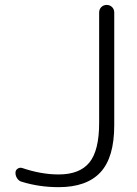

<svg xmlns="http://www.w3.org/2000/svg" viewBox="-20 -774 557 782"><path d="M383.8 -722.7Q383.8 -736.3 392.6 -745.1Q401.4 -753.9 414.6 -753.9Q427.7 -753.9 436.5 -745.1Q445.3 -736.3 445.3 -722.7V-263.7Q445.3 -132.8 389.2 -72.3Q333 -11.7 218.8 -11.7Q140.6 -11.7 70.3 -33.2Q57.6 -36.1 50.3 -46.9Q43 -57.6 43 -70.3Q43 -81.1 51.8 -86.9Q60.5 -92.8 70.3 -89.8Q147.5 -63.5 218.8 -63.5Q304.7 -63.5 344.2 -112.3Q383.8 -161.1 383.8 -273.4Z"/></svg>

Font: Gen Jyuu Gothic Light
Style: Regular
Weight: 200
Designer: [Source Han Sans]
Ryoko NISHIZUKA  (kana & ideographs); Paul D. Hunt (Latin, Greek & Cyrillic); Wenlong ZHANG  (bopomofo
Version: Version 1.002.20150607